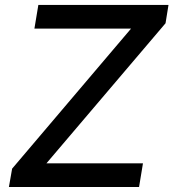

<svg xmlns="http://www.w3.org/2000/svg" viewBox="-20 -747 693 767"><path d="M15.6 0H535.5L551.1 -94.5H165.5L641.3 -654.1L653.1 -727.3H133.2L117.5 -632.8H503.6L28.4 -73.2Z"/></svg>

Font: Margiela Sans Medium
Style: Italic
Weight: 500
Italic angle: -9.39999°
Designer: Stefan Endress, Andreas Faust
Version: Version 1.100;FEAKit 1.0